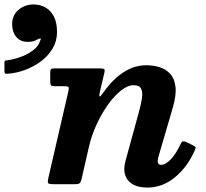

<svg xmlns="http://www.w3.org/2000/svg" viewBox="-30 -827 926 862"><path d="M214.5 -520Q202 -520 198.8 -516.2Q195.5 -512.5 195.5 -499.5V-463Q195.5 -449 198.8 -444.5Q202 -440 216 -440H254Q274 -440 277.2 -436.5Q280.5 -433 277 -417.5L187 -28Q183 -10 186 -5Q189 0 212.5 0H306.5Q323.5 0 328.5 -5.5Q333.5 -11 336.5 -24.5L369.5 -169Q381 -218.5 403.2 -267.2Q425.5 -316 454 -356Q482.5 -396 512.8 -420.2Q543 -444.5 570.5 -444.5Q595.5 -444.5 603.5 -428.8Q611.5 -413 607.2 -385.2Q603 -357.5 592.5 -320L534.5 -108.5Q532 -100 530 -88.8Q528 -77.5 528 -68Q528 -30.5 554.5 -7.8Q581 15 632 15Q699 15 754.2 -30Q809.5 -75 842.5 -147.5Q849 -161 848 -165.5Q847 -170 834.5 -175.5L803.5 -190.5Q793 -194.5 788.2 -191Q783.5 -187.5 779 -177Q759 -134.5 736 -110.8Q713 -87 694 -87Q678 -87 678 -103.5Q678 -111.5 682 -125.5L745 -341Q762 -398.5 758 -436Q754 -473.5 734.5 -495Q715 -516.5 686.5 -525.2Q658 -534 626.5 -534Q573.5 -534 525.8 -503.5Q478 -473 437 -415.5Q420.5 -392 417.2 -393.8Q414 -395.5 419 -417.5L438.5 -500Q441.5 -513 437.8 -516.5Q434 -520 417.5 -520ZM24.5 -719Q24.5 -683.5 43 -661.2Q61.5 -639 95.5 -639Q109 -639 119.5 -642Q130 -645 138.5 -650Q146.5 -654.5 151.2 -654Q156 -653.5 150 -643.5Q143 -619.5 118 -600.8Q93 -582 61.2 -570.8Q29.5 -559.5 3.5 -556.5Q-3 -556 -6.5 -555Q-10 -554 -10 -546V-508.5Q-10 -499 -7 -497.2Q-4 -495.5 5.5 -496Q43 -498.5 81.8 -512.8Q120.5 -527 153.2 -551.2Q186 -575.5 206 -609Q226 -642.5 226 -683Q226 -727 211 -754.5Q196 -782 172.2 -794.5Q148.5 -807 121.5 -807Q81.5 -807 53 -782.8Q24.5 -758.5 24.5 -719Z"/></svg>

Font: Besley
Style: Bold Italic
Weight: 700
Italic angle: -13°
Designer: Owen Earl
Foundry: indestructible type*
Version: Version 2.001